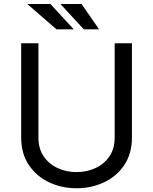

<svg xmlns="http://www.w3.org/2000/svg" viewBox="-20 -948 781 980"><path d="M565.3 -727.3H653.4V-245.7Q653.4 -164.1 614.7 -106.2Q576 -48.3 511.7 -17.8Q447.4 12.8 370.7 12.8Q294 12.8 229.8 -17.8Q165.5 -48.3 126.8 -106.2Q88.1 -164.1 88.1 -245.7V-727.3H176.1V-245.7Q176.1 -188.9 203.1 -149.7Q230.1 -110.4 274.5 -90Q318.9 -69.6 370.7 -69.6Q422.6 -69.6 467 -90Q511.4 -110.4 538.4 -149.7Q565.3 -188.9 565.3 -245.7ZM356.5 -798.3H268.5L119.3 -927.6H237.2ZM485.8 -798.3H407.7L288.4 -927.6H396.3Z"/></svg>

Font: Inter UI
Style: Regular
Weight: 400
Designer: Rasmus Andersson
Foundry: rsms
Version: 3.2;8d6f07862